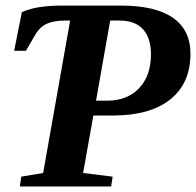

<svg xmlns="http://www.w3.org/2000/svg" viewBox="-20 -675 709 695"><path d="M317.9 -256.8 280.8 -48.8 387.7 -35.6 382.3 0H51.8L57.1 -35.6L136.2 -48.8L233.9 -600.6H215.3Q176.8 -600.6 150.9 -589.6Q125 -578.6 108.4 -550.3L73.7 -491.2H31.2L59.1 -630.9Q110.8 -654.8 203.6 -654.8H418Q542 -654.8 605.7 -610.8Q669.4 -566.9 669.4 -480Q669.4 -374 596.7 -315.4Q523.9 -256.8 387.7 -256.8ZM366.2 -310.5Q440.9 -310.5 483.6 -355.7Q526.4 -400.9 526.4 -478.5Q526.4 -537.1 497.8 -568.8Q469.2 -600.6 412.6 -600.6H378.9L327.6 -310.5Z"/></svg>

Font: Tinos
Style: Bold Italic
Weight: 700
Italic angle: -16.333°
Designer: Steve Matteson
Foundry: Monotype Imaging Inc.
Version: Version 1.23